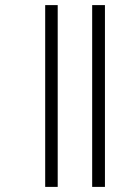

<svg xmlns="http://www.w3.org/2000/svg" viewBox="-20 -682 537 752"><path d="M157 -662H206V50H157ZM341 -662H391V50H341Z"/></svg>

Font: Noto Sans Sinhala UI SemiCondensed Light
Style: Regular
Weight: 300
Width: 4
Designer: Jelle Bosma - Monotype Design Team
Foundry: Monotype Imaging Inc.
Version: Version 2.006; ttfautohint (v1.8.4.7-5d5b)